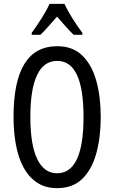

<svg xmlns="http://www.w3.org/2000/svg" viewBox="-20 -963 590 993"><path d="M501 -358Q501 -255 478.5 -171.5Q456 -88 406.5 -39Q357 10 276 10Q214 10 171 -19Q128 -48 101 -98.5Q74 -149 62 -216Q50 -283 50 -359Q50 -724 276 -724Q357 -724 406.5 -675Q456 -626 478.5 -543.5Q501 -461 501 -358ZM137 -358Q137 -214 172.5 -140.5Q208 -67 275 -67Q412 -67 412 -358Q412 -648 276 -648Q206 -648 171.5 -574.5Q137 -501 137 -358ZM313 -943Q329 -909 355 -867.5Q381 -826 406 -793V-783H361Q340 -803 319 -827Q298 -851 275 -877Q252 -851 229.5 -825.5Q207 -800 189 -783H144V-793Q171 -830 196.5 -870.5Q222 -911 236 -943Z"/></svg>

Font: Noto Sans Georgian ExtraCondensed
Style: Regular
Weight: 400
Width: 2
Designer: Monotype Design Team, Akaki Razmadze
Foundry: Google LLC
Version: Version 2.005; ttfautohint (v1.8.4.7-5d5b)